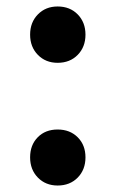

<svg xmlns="http://www.w3.org/2000/svg" viewBox="-20 -565 357 593"><path d="M158 -545Q196 -545 220 -520.5Q244 -496 244 -458Q244 -420 220 -395.5Q196 -371 158 -371Q121 -371 97 -395.5Q73 -420 73 -458Q73 -496 97 -520.5Q121 -545 158 -545ZM158 8Q121 8 97 -16.5Q73 -41 73 -79Q73 -117 96.5 -141Q120 -165 158 -165Q196 -165 220 -141Q244 -117 244 -79Q244 -41 220 -16.5Q196 8 158 8Z"/></svg>

Font: Montserrat arm
Style: Bold
Weight: 700
Designer: Julieta Ulanovsky
Foundry: Julieta Ulanovsky
Version: Version 6.000;PS 006.000;hotconv 1.0.88;makeotf.lib2.5.64775